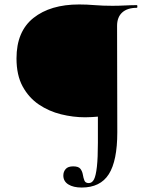

<svg xmlns="http://www.w3.org/2000/svg" viewBox="-20 -648 691 861"><path d="M346 193Q309 193 286.5 179Q264 165 264 139Q264 122 274.5 110Q285 98 308 98Q332 98 340.5 109Q349 120 351.5 135Q354 150 358.5 161.5Q363 173 378 173Q393 173 401.5 156.5Q410 140 414.5 100Q419 60 419 -8V-125Q406 -124 392 -123Q378 -122 362 -122Q308 -122 253.5 -135.5Q199 -149 154 -179.5Q109 -210 81.5 -260.5Q54 -311 54 -386Q54 -507 130 -567.5Q206 -628 335 -628Q369 -628 404.5 -625Q440 -622 484 -622Q512 -622 540.5 -623.5Q569 -625 594 -625Q596 -625 596 -619Q596 -613 594 -613Q551 -613 528 -592Q505 -571 505 -532L506 -55Q506 73 468 133Q430 193 346 193Z"/></svg>

Font: Cormorant Garamond Light SemiBold
Style: Regular
Weight: 600
Version: Version 4.001